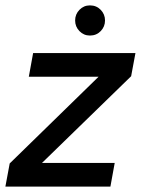

<svg xmlns="http://www.w3.org/2000/svg" viewBox="-34 -693 523 713"><path d="M-14 0 2 -86 332 -408H73L89 -496H469L453 -410L122 -88H392L376 0ZM300 -561Q277 -561 261 -577.5Q245 -594 245 -617Q245 -640 261 -656.5Q277 -673 300 -673Q324 -673 340 -656.5Q356 -640 356 -617Q356 -594 340 -577.5Q324 -561 300 -561Z"/></svg>

Font: DeepMind Sans Medium
Style: Italic
Weight: 500
Italic angle: -10°
Designer: Jonny Pinhorn / Modifications: Colophon Foundry
Foundry: Colophon Foundry
Version: Version 1.002; ttfautohint (v1.8.2)